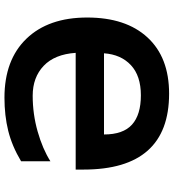

<svg xmlns="http://www.w3.org/2000/svg" viewBox="21 -786 775 857"><g transform="rotate(-90 408.5 -357.5)"><path d="M599.1 -280.8H236.8Q236.8 -195.3 280.8 -155.8Q324.7 -116.2 411.6 -116.2Q498.5 -116.2 546.1 -160.6Q593.8 -205.1 599.1 -280.8ZM418.9 9.8Q80.1 9.8 80.1 -372.1V-407.2H601.1Q594.7 -501 543.2 -550Q491.7 -599.1 409.7 -599.1Q327.6 -599.1 249.8 -576.9Q171.9 -554.7 117.2 -520V-650.9Q185.1 -691.4 253.2 -708.3Q321.3 -725.1 400.9 -725.1Q569.8 -725.1 664.3 -627Q758.8 -528.8 758.8 -356Q758.8 -183.1 669.9 -86.7Q581.1 9.8 418.9 9.8Z"/></g></svg>

Font: NotoSans-Bold
Style: Bold
Weight: 700
Designer: Monotype Design team
Foundry: Monotype Imaging Inc.
Version: Version 1.04